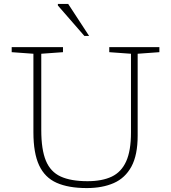

<svg xmlns="http://www.w3.org/2000/svg" viewBox="-20 -947 870 977"><path d="M646.5 -273V-673.5L536 -681.5V-707H791V-681.5L680.5 -673.5V-257Q680.5 -158 648.8 -99.5Q617 -41 559 -15.5Q501 10 421.5 10Q328.5 10 268.2 -16.8Q208 -43.5 179 -105.8Q150 -168 150 -274V-673.5L39.5 -681.5V-707H300.5V-681.5L190 -673.5V-285Q190 -186 213.5 -129.2Q237 -72.5 288.8 -48.8Q340.5 -25 425.5 -25Q499.5 -25 548.5 -48.2Q597.5 -71.5 622 -125.8Q646.5 -180 646.5 -273ZM433.5 -764H409.5L274.5 -919V-927H327Z"/></svg>

Font: Newsreader 6pt ExtraLight
Style: Regular
Weight: 275
Designer: Hugues Gentile
Foundry: Production Type
Version: Version 1.003; ttfautohint (v1.8.3)